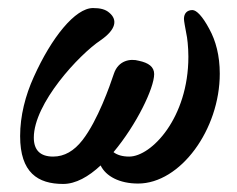

<svg xmlns="http://www.w3.org/2000/svg" viewBox="-20 -445 590 477"><path d="M137 12C168 12 200 -6 230 -34C243 -7 277 11 323 11C428 11 526 -123 526 -262C526 -307 516 -344 500 -373C483 -405 468 -420 458 -420C445 -420 437 -412 437 -398C437 -393 440 -377 443 -361C445 -353 448 -329 448 -304C448 -152 356 -56 301 -56C284 -56 271 -60 262 -67C319 -135 363 -226 363 -261C363 -279 349 -289 325 -294C304 -300 274 -295 263 -262C253 -232 223 -146 185 -97C164 -70 140 -56 112 -56C80 -56 64 -72 64 -103C64 -188 176 -309 230 -345C269 -372 272 -396 252 -413C242 -422 229 -425 211 -425C167 -425 108 -352 64 -254C43 -208 30 -157 30 -107C30 -16 74 12 137 12Z"/></svg>

Font: Junicode Two Beta SemiCondensed Medium
Style: Italic
Weight: 500
Width: 4
Italic angle: -10°
Version: Version 1.063